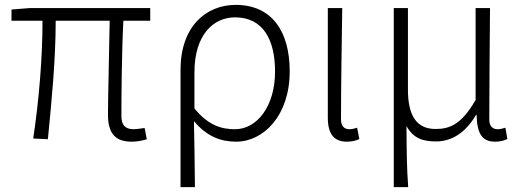

<svg xmlns="http://www.w3.org/2000/svg" viewBox="-20 -567 2139 786"><path d="M519 13C545 13 564 8 581 3L572 -43C550 -40 537 -38 528 -38C493 -38 477 -54 477 -92C477 -155 478 -348 485 -482H595V-534H102L27 -528V-482H154C154 -326 139 -154 116 0L176 3C191 -150 208 -322 208 -482H429C427 -352 422 -164 422 -98C422 -22 451 13 519 13Z M719 199H778C777 96 776 32 774 -71C827 -8 884 13 947 13C1058 13 1166 -93 1166 -275C1166 -441 1091 -547 945 -547C823 -547 719 -458 719 -281ZM942 -38C889 -38 834 -52 776 -123V-271C776 -426 855 -496 942 -496C1058 -496 1106 -403 1106 -274C1106 -132 1032 -38 942 -38Z M1400 13C1423 13 1439 8 1451 2L1442 -44C1429 -40 1420 -38 1410 -38C1390 -38 1376 -50 1376 -78C1376 -225 1379 -379 1381 -534H1322V-85C1322 -19 1347 13 1400 13Z M1592 199H1651C1645 111 1645 66 1644 -51C1673 1 1713 12 1765 12C1828 12 1885 -22 1929 -97H1931C1933 -20 1953 13 2007 13C2029 13 2045 8 2057 2L2049 -44C2035 -40 2027 -38 2017 -38C1997 -38 1983 -50 1983 -78C1983 -225 1985 -379 1986 -534H1927V-158C1868 -54 1817 -39 1763 -39C1683 -39 1650 -97 1650 -200V-534H1592Z"/></svg>

Font: Noto Sans CJK SC Light
Style: Regular
Weight: 300
Designer: Ryoko NISHIZUKA 西塚涼子 (kana, bopomofo & ideographs); Paul D. Hunt (Latin, Greek & Cyrillic); Sandoll Communications 산돌커뮤니
Foundry: Adobe
Version: Version 2.004;hotconv 1.0.118;makeotfexe 2.5.65603